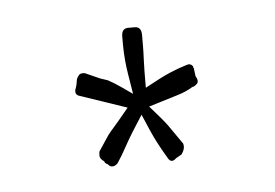

<svg xmlns="http://www.w3.org/2000/svg" viewBox="-28 -467 332 232"><g transform="rotate(-5 137.5 -351.5)"><path d="M205 -356Q197 -351 187 -348Q177 -345 151 -337Q167 -319 172 -312Q177 -305 181 -299L188 -289Q190 -283 185 -276L178 -272Q172 -266 168 -273Q162 -283 156.5 -293.5Q151 -304 141 -328Q126 -305 119.5 -293Q113 -281 107 -272Q103 -268 99 -269L97 -270L95 -272Q92 -273 91 -276Q86 -279 86 -283.5Q86 -288 87 -289L99 -307Q102 -311 106.5 -316Q111 -321 125 -338L69 -357Q61 -359 65 -368Q66 -371 66.5 -375Q67 -379 69 -381Q71 -385 77 -384L95 -376L104 -373Q106 -372 111 -369Q116 -366 133 -354Q128 -383 127 -394Q126 -405 126 -414V-424Q126 -434 134 -434H142Q150 -434 150 -424V-414Q150 -404 149.5 -394Q149 -384 149 -360Q169 -371 179.5 -375.5Q190 -380 200 -383Q205 -385 208 -381Q208 -379 209 -378V-377L210 -369Q214 -362 210.5 -359Q207 -356 205 -356Z"/></g></svg>

Font: Chathura Light
Style: Regular
Weight: 300
Designer: Appaji Ambarisha Darbha
Foundry: Aditya Fonts
Version: Version 1.002 2016